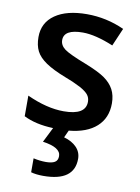

<svg xmlns="http://www.w3.org/2000/svg" viewBox="-88 -609 663 909"><g transform="rotate(10 243.5 -155.0)"><path d="M266 8 250 43Q289 54 311 77Q333 100 333 132Q333 240 184 240Q150 240 125 233V166Q156 173 185 173Q213 173 227.5 164.5Q242 156 242 135Q242 93 155 81L191 9Q106 6 49 -23V-122Q145 -78 226 -78Q332 -78 332 -142Q332 -162 320.5 -176Q309 -190 282 -205Q243 -225 207 -238Q145 -262 110.5 -285.5Q76 -309 62 -336.5Q48 -364 48 -404Q48 -473 103.5 -511.5Q159 -550 256 -550Q350 -550 436 -511L399 -425Q312 -461 252 -461Q161 -461 161 -409Q161 -384 185 -366Q210 -348 288 -318Q354 -292 384.5 -270.5Q415 -249 430 -221Q445 -193 445 -154Q445 -84 398.5 -42Q352 0 266 8Z"/></g></svg>

Font: OpenSansMMV
Style: Semibold
Weight: 600
Designer: Steve Matteson
Foundry: Ascender Corporation
Version: Version 6.000